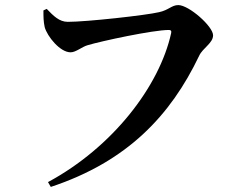

<svg xmlns="http://www.w3.org/2000/svg" viewBox="-20 -719 970 756"><path d="M169 -2 180 17C482 -83 652 -265 764 -499C778 -530 819 -549 819 -580C819 -615 724 -699 682 -699C656 -699 644 -679 606 -671C556 -659 322 -633 247 -633C213 -633 190 -657 164 -684L151 -678C151 -653 151 -635 156 -612C166 -576 216 -513 258 -513C279 -513 303 -535 325 -541C378 -557 582 -601 645 -601C652 -601 656 -598 654 -589C608 -379 423 -139 169 -2Z"/></svg>

Font: GenRyuMin2 TW B
Style: Regular
Weight: 700
Version: Version 2.100;PS 2.1;hotconv 16.6.51;makeotf.lib2.5.65220 DE